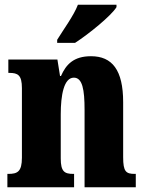

<svg xmlns="http://www.w3.org/2000/svg" viewBox="-20 -786 610 806"><path d="M220 -619V-606H295C354 -644 448 -721 469 -756V-766H307C290 -721 245 -660 220 -619ZM11 0H291V-56H288C251 -56 235 -65 235 -121V-306C235 -386 248 -460 290 -460C326 -460 335 -410 335 -325V0H550V-56H546C509 -56 497 -65 497 -126V-357C497 -492 451 -550 362 -550C289 -550 257 -515 236 -467H232L221 -536H15V-480H19C55 -480 72 -471 72 -416V-124C72 -65 53 -56 15 -56H11Z"/></svg>

Font: Noto Serif Myanmar ExtraCondensed Black
Style: Regular
Weight: 900
Width: 2
Designer: Ben Mitchell and the Monotype Design Team
Foundry: Monotype Imaging Inc.
Version: Version 2.106